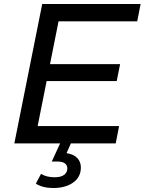

<svg xmlns="http://www.w3.org/2000/svg" viewBox="-20 -720 726 964"><path d="M223 -398H583L566 -313H206ZM169 -87H578L561 0H52L192 -700H686L669 -613H274ZM247 224Q221 224 199 218.5Q177 213 160 202L186 153Q201 162 218 166Q235 170 254 170Q287 170 302.5 157.5Q318 145 318 126Q318 109 305.5 100Q293 91 267 91H240L285 -7H339L314 49Q349 54 367.5 73Q386 92 386 121Q386 169 347.5 196.5Q309 224 247 224Z"/></svg>

Font: Montserrat Thin Medium
Style: Italic
Weight: 500
Italic angle: -11.3°
Version: Version 9.000